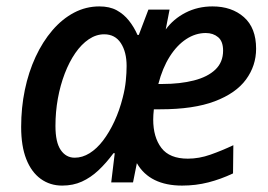

<svg xmlns="http://www.w3.org/2000/svg" viewBox="-20 -569 836 599"><path d="M174 10Q136 10 107 -11Q78 -32 62 -72.5Q46 -113 46 -173Q46 -233 57.5 -288.5Q69 -344 91 -391.5Q113 -439 143.5 -474.5Q174 -510 211 -529.5Q248 -549 290 -549Q322 -549 344 -537Q366 -525 382 -505Q398 -485 409 -460H413L443 -539H509L497 -477Q521 -510 559 -529.5Q597 -549 643 -549Q703 -549 741 -515.5Q779 -482 779 -417Q779 -364 747.5 -321Q716 -278 650 -253Q584 -228 480 -228H460Q459 -219 458.5 -211Q458 -203 458 -196Q458 -141 483.5 -107.5Q509 -74 566 -74Q601 -74 636.5 -86.5Q672 -99 708 -116L707 -28Q669 -10 630 0Q591 10 548 10Q498 10 462.5 -7.5Q427 -25 407 -60L395 0H327L338 -91H334Q311 -60 287 -37.5Q263 -15 235.5 -2.5Q208 10 174 10ZM213 -77Q237 -77 259.5 -91Q282 -105 301.5 -130.5Q321 -156 337 -190.5Q353 -225 363 -265Q370 -292 372.5 -317Q375 -342 375 -363Q375 -407 357 -434.5Q339 -462 305 -462Q280 -462 257 -446.5Q234 -431 215 -403.5Q196 -376 182 -339.5Q168 -303 160.5 -261.5Q153 -220 153 -176Q153 -125 169.5 -101Q186 -77 213 -77ZM487 -307Q542 -307 585 -318Q628 -329 652 -352Q676 -375 676 -411Q676 -440 660.5 -453Q645 -466 622 -466Q590 -466 561 -447Q532 -428 509.5 -392.5Q487 -357 474 -307Z"/></svg>

Font: Noto Sans Display Medium
Style: Italic
Weight: 500
Italic angle: -12°
Designer: Monotype Design Team
Foundry: Monotype Imaging Inc.
Version: Version 2.003